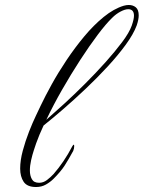

<svg xmlns="http://www.w3.org/2000/svg" viewBox="-20 -745 577 771"><path d="M125 6Q89 6 75 -15Q61 -36 61 -68Q61 -101 71.5 -140Q82 -179 96.5 -216Q111 -253 124.5 -281Q138 -309 143 -320Q161 -358 187.5 -406Q214 -454 247.5 -504Q281 -554 318.5 -599Q356 -644 396.5 -677Q437 -710 477 -722Q488 -725 497 -725Q514 -725 525.5 -715.5Q537 -706 537 -683Q537 -667 529 -643Q516 -608 485 -565.5Q454 -523 412 -477.5Q370 -432 323.5 -388Q277 -344 233 -306Q189 -268 155 -241Q146 -222 138.5 -204Q131 -186 125 -169Q122 -160 116 -142Q110 -124 105 -102Q100 -80 100 -60Q100 -40 108 -25.5Q116 -11 137 -11Q154 -11 168.5 -22Q183 -33 195 -46Q237 -94 270 -157Q274 -164 276 -164Q278 -164 278 -158Q278 -149 274 -139Q255 -104 239.5 -80Q224 -56 195 -27Q182 -14 164.5 -4Q147 6 125 6ZM166 -264Q197 -291 238 -328.5Q279 -366 322 -409Q365 -452 403.5 -495Q442 -538 470.5 -576Q499 -614 509 -642Q518 -668 518 -682Q518 -708 495 -708Q482 -708 464 -698.5Q446 -689 431 -674Q406 -650 372.5 -605.5Q339 -561 302 -504Q265 -447 229.5 -385Q194 -323 166 -264Z"/></svg>

Font: MonteCarlo
Style: Regular
Weight: 400
Designer: Robert E. Leuschke
Foundry: Robert E. Leuschke
Version: Version 1.010; ttfautohint (v1.8.3)